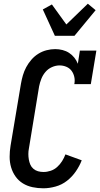

<svg xmlns="http://www.w3.org/2000/svg" viewBox="-20 -1008 540 1036"><path d="M214 8Q184 8 155.5 2Q127 -4 103.5 -18.5Q80 -33 64 -55.5Q48 -78 40 -105Q32 -132 32 -162Q32 -192 37 -222L93 -556Q97 -579 103.5 -601.5Q110 -624 121.5 -645.5Q133 -667 149.5 -686Q166 -705 187 -718Q208 -731 231.5 -737Q255 -743 278 -743Q298 -743 317.5 -738Q337 -733 353 -722.5Q369 -712 381 -697Q393 -682 400 -664L411 -735H500L470 -554H381Q385 -574 381 -592.5Q377 -611 366.5 -625.5Q356 -640 338.5 -647.5Q321 -655 301 -655Q281 -655 260.5 -646Q240 -637 225.5 -620Q211 -603 203 -582.5Q195 -562 191 -542L136 -207Q133 -192 133 -177Q133 -162 135.5 -147.5Q138 -133 143.5 -120Q149 -107 160 -97.5Q171 -88 185 -84Q199 -80 215 -80Q234 -80 253.5 -86.5Q273 -93 288.5 -107Q304 -121 315 -138.5Q326 -156 333 -175L421 -143Q409 -112 389 -83Q369 -54 341.5 -32.5Q314 -11 280 -1.5Q246 8 214 8ZM276 -815 211 -957 260 -984 338 -876 454 -988 496 -953 382 -815Z"/></svg>

Font: Iosevka Curly Slab Semibold
Style: Italic
Weight: 600
Italic angle: -9°
Monospace: yes
Designer: Belleve Invis
Foundry: Belleve Invis
Version: Version 22.1.2; ttfautohint (v1.8.4)